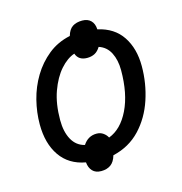

<svg xmlns="http://www.w3.org/2000/svg" viewBox="-98 -678 779 821"><g transform="rotate(-15 291.5 -267.5)"><path d="M251 54Q226 54 212.5 39.5Q199 25 197 1Q124 -12 86 -67Q48 -122 48 -207Q48 -260 61.5 -313.5Q75 -367 103 -413.5Q131 -460 172.5 -493.5Q214 -527 270 -539Q278 -567 295 -578Q312 -589 338 -589Q362 -589 376 -575Q390 -561 391 -536Q463 -520 498.5 -466.5Q534 -413 534 -335Q534 -259 510.5 -188Q487 -117 439 -66Q391 -15 318 2Q310 30 293 42Q276 54 251 54ZM212 -72Q234 -106 272 -106Q289 -106 301.5 -97Q314 -88 320 -76Q376 -97 410 -167Q444 -237 444 -341Q444 -386 427.5 -418.5Q411 -451 377 -462Q366 -444 351.5 -436.5Q337 -429 318 -429Q280 -429 269 -461Q236 -450 206 -416Q176 -382 156.5 -328Q137 -274 137 -202Q137 -150 156 -115.5Q175 -81 212 -72Z"/></g></svg>

Font: Noto Sans IKEA
Style: Italic
Weight: 400
Italic angle: -12°
Designer: Monotype Design Team
Foundry: Monotype Imaging Inc.
Version: Version 2.001